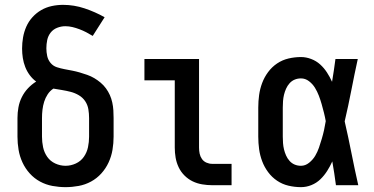

<svg xmlns="http://www.w3.org/2000/svg" viewBox="-20 -763 1540 791"><path d="M250 8Q223 8 196 3Q169 -2 145 -15Q121 -28 102.5 -48.5Q84 -69 72.5 -94Q61 -119 56.5 -146Q52 -173 52 -200V-277Q52 -299 56 -321Q60 -343 70 -363Q80 -383 95 -399Q110 -415 129 -427Q114 -438 102.5 -453.5Q91 -469 84 -487Q77 -505 74 -524Q71 -543 71 -563Q71 -586 75 -609Q79 -632 88.5 -653.5Q98 -675 114 -692.5Q130 -710 150 -721.5Q170 -733 193 -738Q216 -743 240 -743Q285 -743 328.5 -728.5Q372 -714 411 -692L362 -615Q349 -623 335.5 -630Q322 -637 307.5 -642.5Q293 -648 278.5 -651.5Q264 -655 249 -655Q232 -655 215.5 -648.5Q199 -642 188.5 -628.5Q178 -615 174.5 -598Q171 -581 171 -564Q171 -548 174.5 -532Q178 -516 188.5 -503.5Q199 -491 214.5 -486Q230 -481 246 -478Q262 -475 277.5 -472Q293 -469 308.5 -464.5Q324 -460 339.5 -454.5Q355 -449 368.5 -441Q382 -433 394.5 -422.5Q407 -412 416.5 -399Q426 -386 432.5 -371.5Q439 -357 442.5 -341Q446 -325 447 -309Q448 -293 448 -277V-200Q448 -173 443.5 -146Q439 -119 427.5 -94Q416 -69 397.5 -48.5Q379 -28 355 -15Q331 -2 304 3Q277 8 250 8ZM250 -80Q272 -80 292.5 -89.5Q313 -99 325.5 -117Q338 -135 342.5 -156.5Q347 -178 347 -200V-277Q347 -295 344 -313Q341 -331 331 -346Q321 -361 305 -370.5Q289 -380 271.5 -384.5Q254 -389 236 -392Q218 -395 200 -398Q186 -389 176.5 -374.5Q167 -360 162 -344Q157 -328 155 -311Q153 -294 153 -277V-200Q153 -178 157.5 -156.5Q162 -135 174.5 -117Q187 -99 207.5 -89.5Q228 -80 250 -80Z M854 0Q834 0 813 -3.5Q792 -7 773.5 -16Q755 -25 740 -40Q725 -55 716 -74Q707 -93 703.5 -113.5Q700 -134 700 -155V-432H575V-520H800V-155Q800 -142 802.5 -130Q805 -118 812 -108Q819 -98 830.5 -93Q842 -88 854 -88H934V0Z M1220 8Q1194 8 1168.5 2Q1143 -4 1121.5 -18.5Q1100 -33 1084.5 -54Q1069 -75 1060 -99Q1051 -123 1047.5 -148.5Q1044 -174 1044 -200V-320Q1044 -346 1047.5 -371.5Q1051 -397 1060 -421Q1069 -445 1084.5 -466Q1100 -487 1121.5 -501.5Q1143 -516 1168.5 -522Q1194 -528 1220 -528Q1241 -528 1262 -520Q1283 -512 1299 -497.5Q1315 -483 1327 -464.5Q1339 -446 1348 -426Q1352 -450 1355.5 -473.5Q1359 -497 1362 -520H1454Q1440 -456 1427.5 -391.5Q1415 -327 1400 -263Q1415 -198 1428 -132Q1441 -66 1456 0H1364Q1361 -25 1357 -49.5Q1353 -74 1349 -98Q1340 -78 1328 -59Q1316 -40 1300 -24.5Q1284 -9 1263 -0.5Q1242 8 1220 8ZM1220 -80Q1238 -80 1253.5 -92.5Q1269 -105 1278.5 -121Q1288 -137 1294 -154.5Q1300 -172 1305.5 -190.5Q1311 -209 1315 -227Q1319 -245 1322 -264Q1319 -281 1314.5 -299Q1310 -317 1305 -334.5Q1300 -352 1293.5 -369Q1287 -386 1277.5 -401.5Q1268 -417 1253 -428.5Q1238 -440 1220 -440Q1206 -440 1194 -435Q1182 -430 1173 -420Q1164 -410 1158.5 -397.5Q1153 -385 1150 -372.5Q1147 -360 1146 -346.5Q1145 -333 1145 -320V-200Q1145 -187 1146 -173.5Q1147 -160 1150 -147.5Q1153 -135 1158.5 -122.5Q1164 -110 1173 -100Q1182 -90 1194 -85Q1206 -80 1220 -80Z"/></svg>

Font: Zed Mono Semibold
Style: Regular
Weight: 600
Monospace: yes
Designer: Belleve Invis
Foundry: Belleve Invis
Version: Version 1.0.0; ttfautohint (v1.8.4)